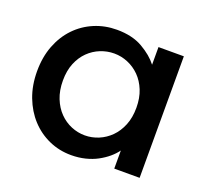

<svg xmlns="http://www.w3.org/2000/svg" viewBox="-102 -684 883 818"><g transform="rotate(20 339.0 -275.5)"><path d="M37 -278Q37 -342 57 -394Q77 -446 112.5 -483Q148 -520 195.5 -540Q243 -560 297 -560Q367 -560 414.5 -532.5Q462 -505 488 -471V-551H603V0H488V-82Q475 -64 456 -48Q437 -32 413 -19Q389 -6 359 1.5Q329 9 295 9Q241 9 194 -12Q147 -33 112 -71Q77 -109 57 -161.5Q37 -214 37 -278ZM488 -276Q488 -320 474 -354.5Q460 -389 436.5 -412.5Q413 -436 383 -448.5Q353 -461 321 -461Q289 -461 259 -449Q229 -437 205.5 -414Q182 -391 168 -357Q154 -323 154 -278Q154 -233 168 -198Q182 -163 205.5 -139Q229 -115 259 -102.5Q289 -90 321 -90Q353 -90 383 -102.5Q413 -115 436.5 -138.5Q460 -162 474 -196.5Q488 -231 488 -276Z"/></g></svg>

Font: SVN-Poppins Medium
Style: Regular
Weight: 500
Designer: Ninad Kale (Devanagari), Jonny Pinhorn (Latin)
Foundry: Indian Type Foundry
Version: Version 3.002 2017; ttfautohint (v1.8.3)